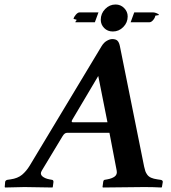

<svg xmlns="http://www.w3.org/2000/svg" viewBox="-20 -832 759 854"><path d="M577.1 -776.9H661.1Q668 -776.9 677.5 -772.9Q687 -769 687 -765.1Q687 -764.6 679 -763.7Q670.9 -762.7 670.9 -762.2Q669.4 -752.4 661.1 -742.7Q652.8 -732.9 644 -732.9H561ZM401.9 -732.9H316.9Q313.5 -732.9 316.4 -736.8Q320.8 -741.2 320.8 -744.1Q320.8 -744.6 314 -746.1Q307.1 -747.6 307.1 -748Q308.6 -756.8 317.4 -766.8Q326.2 -776.9 334 -776.9H418ZM428.2 -744.1Q428.2 -772 447.8 -792Q467.3 -812 494.1 -812Q516.6 -812 532.2 -796.1Q547.9 -780.3 547.9 -758.8Q547.9 -731.4 528.3 -711.7Q508.8 -691.9 481.9 -691.9Q458.5 -691.9 443.4 -707.3Q428.2 -722.7 428.2 -744.1ZM304.2 -288.1H458L417 -494.1L301.8 -299.8Q294.9 -288.1 304.2 -288.1ZM621.1 -90.8Q624 -77.6 626.5 -70.6Q628.9 -63.5 635 -54.9Q641.1 -46.4 652.1 -41.5Q663.1 -36.6 680.2 -34.2L693.8 -32.2Q704.1 -30.8 704.1 -22.9L700.2 0L698.2 2Q661.1 0 622.1 0L438 2L436 0L439 -22.9Q440.4 -31.7 445.8 -32.2L457 -34.2Q478.5 -38.1 490.2 -46.9Q502.4 -56.2 499 -73.2L466.8 -241.2H277.8Q267.6 -241.2 258.8 -227.1L166 -73.2Q156.7 -58.1 168 -48.1Q179.2 -38.1 200.2 -34.2L210.9 -32.2Q217.8 -31.7 217.8 -22.9L214.8 0L212.9 2Q125 0 88.9 0L2.9 2L1 0L2.9 -22.9Q3.4 -26.9 6.6 -29.3Q9.8 -31.7 13.2 -32.2L26.9 -34.2Q58.6 -38.6 78.1 -54.7Q97.2 -70.8 111.8 -94.7L432.1 -627Q441.9 -643.1 455.3 -650.6Q468.8 -658.2 479 -658.2Q495.1 -658.2 502.4 -650.9Q509.8 -643.6 513.2 -627Z"/></svg>

Font: Linux Libertine G
Style: Bold Italic
Weight: 700
Italic angle: -11.5°
Designer: Philipp H. Poll
Foundry: Philipp H. Poll
Version: Version 4.1.0